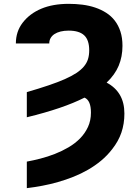

<svg xmlns="http://www.w3.org/2000/svg" viewBox="-20 -757 723 990"><path d="M61.8 -533Q61.8 -594.1 96.6 -639.6Q132.8 -686.8 192.6 -712Q252.5 -737.2 334.2 -737.2Q370.7 -737.2 405.4 -732.8Q440 -728.3 470.7 -718Q501.4 -707.7 527.3 -691.2Q553.3 -674.7 571.9 -650.6Q590.6 -626.4 601 -594.3Q611.5 -562.1 611.5 -520.6Q611.5 -464.8 592 -418.1Q572.4 -371.4 529.8 -331Q574.6 -307.5 598 -267.8Q621.4 -228 621.4 -171.5Q621.4 -118.6 606 -73.5Q590.6 -28.4 558.2 12.4Q533 45.1 501.6 71.2Q470.2 97.3 434.1 118.1Q398.1 138.8 358.8 154.5Q319.6 170.1 279.1 181.6Q238.6 193.2 198 200.8Q157.3 208.5 118.3 213.1V76.3Q151.3 70.3 188.6 60.7Q225.9 51.1 262.6 36.8Q299.4 22.4 333.1 2.7Q366.8 -17 392.6 -43.1Q418.3 -69.2 433.6 -102.3Q448.9 -135.3 448.9 -176.5Q448.9 -239.3 415.8 -253.6Q305.8 -197.8 118.3 -152.3V-282Q181.5 -300.4 229.9 -316.8Q278.4 -333.1 314.1 -348.9Q349.8 -364.7 373.9 -380.7Q398.1 -396.7 412.8 -414.4Q427.6 -432.2 433.8 -452.4Q440 -472.7 440 -497.2Q440 -550.8 414.1 -574.9Q388.1 -599.1 334.2 -599.1Q310.7 -599.1 292.3 -594.5Q273.8 -589.8 260.8 -581.3Q247.9 -572.8 240.9 -560.5Q234 -548.3 234 -533Z"/></svg>

Font: Inter P Extra Bold
Style: Regular
Weight: 800
Designer: Rasmus Andersson
Foundry: rsms
Version: Version 3.018;git-588b23468